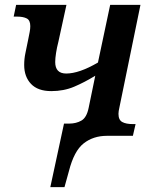

<svg xmlns="http://www.w3.org/2000/svg" viewBox="-20 -556 634 786"><path d="M186 210 242 -50H263Q292 -50 313.5 -62.5Q335 -75 343 -115L370 -246Q326 -219 283.5 -201Q241 -183 190 -183Q135 -183 107 -212.5Q79 -242 79 -290Q79 -315 84 -338.5Q89 -362 95 -392Q99 -412 101.5 -425Q104 -438 104 -449Q104 -473 89.5 -480.5Q75 -488 50 -488H36L46 -536H252L219 -385Q213 -362 209.5 -339.5Q206 -317 206 -302Q206 -255 251 -255Q304 -255 381 -300L431 -536H555L469 -117Q465 -100 465 -90Q465 -65 480.5 -56.5Q496 -48 524 -48H535L524 0H418Q362 0 322.5 31Q283 62 262 145L244 210Z"/></svg>

Font: Noto Serif SemiCondensed SemiBold
Style: Italic
Weight: 600
Width: 4
Italic angle: -12°
Designer: Monotype Design Team
Foundry: Monotype Imaging Inc.
Version: Version 2.014; ttfautohint (v1.8.4.7-5d5b)